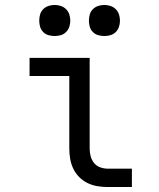

<svg xmlns="http://www.w3.org/2000/svg" viewBox="-20 -753 640 773"><path d="M413 0Q393 0 372 -3.5Q351 -7 332.5 -16Q314 -25 299 -40Q284 -55 275 -74Q266 -93 262.5 -113.5Q259 -134 259 -155V-447H99V-520H341V-155Q341 -139 345 -124Q349 -109 358.5 -97Q368 -85 383 -79.5Q398 -74 413 -74H511V0ZM400 -608Q387 -608 375 -611.5Q363 -615 354 -624Q345 -633 341.5 -645Q338 -657 338 -670Q338 -683 341.5 -695Q345 -707 354 -716Q363 -725 375 -729Q387 -733 400 -733Q413 -733 425 -729Q437 -725 446 -716Q455 -707 459 -695Q463 -683 463 -670Q463 -657 459 -645Q455 -633 446 -624Q437 -615 425 -611.5Q413 -608 400 -608ZM200 -608Q187 -608 175 -611.5Q163 -615 154 -624Q145 -633 141.5 -645Q138 -657 138 -670Q138 -683 141.5 -695Q145 -707 154 -716Q163 -725 175 -729Q187 -733 200 -733Q213 -733 225 -729Q237 -725 246 -716Q255 -707 259 -695Q263 -683 263 -670Q263 -657 259 -645Q255 -633 246 -624Q237 -615 225 -611.5Q213 -608 200 -608Z"/></svg>

Font: Zed Mono Extended
Style: Regular
Weight: 400
Width: 7
Monospace: yes
Designer: Belleve Invis
Foundry: Belleve Invis
Version: Version 1.0.0; ttfautohint (v1.8.4)